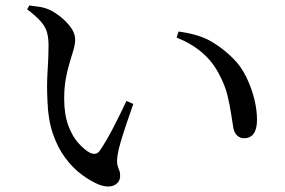

<svg xmlns="http://www.w3.org/2000/svg" viewBox="-20 -706 1040 700"><path d="M338 -34Q308 -47 276.5 -70.5Q245 -94 217.5 -131Q190 -168 172.5 -219.5Q155 -271 153 -339Q150 -394 153.5 -447Q157 -500 157 -539Q157 -567 151.5 -587.5Q146 -608 129 -627.5Q112 -647 79 -672L87 -686Q106 -684 124.5 -681Q143 -678 159 -671Q179 -662 201 -644.5Q223 -627 238.5 -605.5Q254 -584 254 -562Q254 -545 248 -524.5Q242 -504 234 -478Q226 -452 220 -419.5Q214 -387 214 -346Q214 -289 229 -248.5Q244 -208 266.5 -183.5Q289 -159 308 -149Q319 -144 328 -145.5Q337 -147 344 -157Q368 -192 393.5 -241.5Q419 -291 441 -338L466 -327Q454 -293 441.5 -256Q429 -219 420 -188.5Q411 -158 409 -142Q405 -117 408 -105Q411 -93 414.5 -85.5Q418 -78 418 -65Q418 -41 396 -30.5Q374 -20 338 -34ZM869 -202Q856 -202 845.5 -211Q835 -220 831 -238Q827 -260 822.5 -291.5Q818 -323 809 -359.5Q800 -396 780 -433Q756 -481 716.5 -514.5Q677 -548 624 -569L631 -591Q705 -581 749 -555.5Q793 -530 830 -493Q859 -464 878 -425Q897 -386 907 -345.5Q917 -305 917 -270Q917 -236 905 -219Q893 -202 869 -202Z"/></svg>

Font: Noto Serif SC ExtraLight Medium
Style: Regular
Weight: 500
Version: Version 2.002-H1;hotconv 1.1.0;makeotfexe 2.6.0